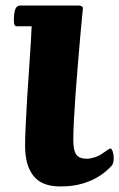

<svg xmlns="http://www.w3.org/2000/svg" viewBox="-20 -659 430 692"><path d="M197.5 13Q130.3 13 100.4 -25.3Q70.4 -63.6 70.4 -133.2Q70.4 -161.9 72.6 -208.7Q74.9 -255.5 78.1 -309.3Q81.4 -363.1 85.1 -414.9Q88.8 -466.6 91.1 -506.8Q93.3 -546.9 94.1 -564.3H41.5Q35.2 -564.3 32.6 -568.8Q30 -573.3 30 -586.6Q30 -611.7 35 -625.4Q40 -639 52.7 -639H264.7Q271.4 -639 275.8 -635.4Q280.2 -631.8 278.2 -623.5Q274.2 -583.4 269.7 -532.4Q265.2 -481.4 260.6 -426.1Q256 -370.8 252.2 -318.6Q248.5 -266.4 246.3 -224.2Q244.2 -182 244.2 -156.8Q244.2 -129.2 249.2 -113.7Q254.2 -98.3 265.4 -92.6Q276.5 -86.9 293 -86.9Q305.7 -86.9 322.5 -92.4Q339.2 -98 351.1 -107.2Q359.4 -112.9 367.4 -118.3Q375.4 -123.7 377.7 -123.7Q382.7 -123.7 386.3 -112.4Q389.9 -101.1 389.9 -89.8Q389.9 -70.8 382.7 -62Q365.3 -42.3 339.3 -25.2Q313.3 -8.1 278.1 2.5Q243 13 197.5 13Z"/></svg>

Font: Briem Hand Thin
Style: Regular
Weight: 100
Designer: Gunnlaugur SE Briem, Eben Sorkin
Foundry: Sorkin Type Co.
Version: Version 1.003